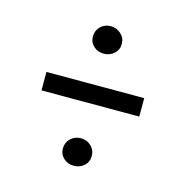

<svg xmlns="http://www.w3.org/2000/svg" viewBox="-70 -551 513 533"><g transform="rotate(15 186.5 -284.5)"><path d="M46 -263V-316H327V-263ZM186 -84Q169 -84 157 -95Q145 -106 145 -123Q145 -140 157 -151.5Q169 -163 186 -163Q204 -163 216 -151.5Q228 -140 228 -123Q228 -106 216 -95Q204 -84 186 -84ZM186 -406Q169 -406 157 -417Q145 -428 145 -445Q145 -462 157 -473.5Q169 -485 186 -485Q203 -485 215.5 -473.5Q228 -462 228 -445Q228 -428 215.5 -417Q203 -406 186 -406Z"/></g></svg>

Font: Alumni Sans Thin Medium
Style: Regular
Weight: 500
Version: Version 1.018